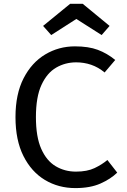

<svg xmlns="http://www.w3.org/2000/svg" viewBox="-20 -959 655 992"><path d="M367.2 -719.5Q437.4 -719.5 485.4 -701.5Q533.3 -683.6 575.4 -649.2L520.5 -584.6Q487.7 -611.8 450.8 -624.4Q413.8 -636.9 373.3 -636.9Q317.4 -636.9 270.3 -609.7Q223.1 -582.6 194.4 -520.5Q165.6 -458.5 165.6 -353.8Q165.6 -251.8 193.1 -190Q220.5 -128.2 267.4 -100.3Q314.4 -72.3 372.3 -72.3Q430.3 -72.3 468.5 -90.5Q506.7 -108.7 534.9 -132.3L585.6 -67.2Q552.3 -34.4 499.2 -10.8Q446.2 12.8 369.7 12.8Q282.1 12.8 212.1 -29.2Q142.1 -71.3 101 -153.1Q60 -234.9 60 -353.8Q60 -472.8 101.8 -554.4Q143.6 -635.9 213.6 -677.7Q283.6 -719.5 367.2 -719.5ZM407.2 -939.5 546.2 -825.1 505.1 -777.9 374.4 -861 244.6 -777.9 202.6 -825.1 342.6 -939.5Z"/></svg>

Font: Fira Code Retina
Style: Regular
Weight: 450
Monospace: yes
Designer: Carrois Corporate, Edenspiekermann AG, Nikita Prokopov
Foundry: Carrois Corporate, Edenspiekermann AG, Nikita Prokopov
Version: Version 6.002